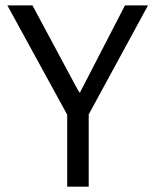

<svg xmlns="http://www.w3.org/2000/svg" viewBox="-20 -704 585 724"><path d="M233.4 0Q253.9 0 314.5 0Q314.5 -68.4 314.5 -272.5Q370.1 -375 538.1 -683.6Q516.6 -683.6 451.2 -683.6Q413.1 -609.4 297.9 -386.7Q293.9 -378.9 281.2 -354.5Q281.2 -354.5 280.3 -354.5Q275.4 -361.3 262.7 -384.8Q222.7 -459 102.5 -683.6Q79.1 -683.6 7.8 -683.6Q64.5 -581.1 233.4 -271.5Q233.4 -204.1 233.4 0Z"/></svg>

Font: Aptus Gothic JP
Style: Medium
Weight: 400
Designer: Fuminori Ogawa / Motoya
Version: Version 1